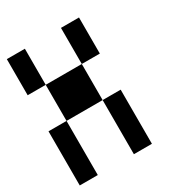

<svg xmlns="http://www.w3.org/2000/svg" viewBox="-145 -760 707 768"><g transform="rotate(-30 208.5 -375.5)"><path d="M0 -83.3V-333.3H83.3V-83.3ZM0 -500V-666.7H83.3V-500ZM83.3 -333.3V-500H250V-333.3ZM250 -83.3V-333.3H333.3V-83.3ZM250 -500V-666.7H333.3V-500Z"/></g></svg>

Font: Galmuri11 Condensed
Style: Regular
Weight: 400
Width: 3
Designer: Lee Minseo (quiple)
Version: Version 2.399;hotconv 1.1.1;makeotfexe 2.6.0 DEVELOPMENT